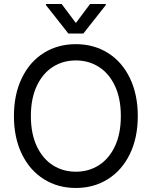

<svg xmlns="http://www.w3.org/2000/svg" viewBox="-20 -940 767 970"><path d="M363.3 9.7Q272.4 9.7 201.5 -34.9Q130.5 -79.4 90.5 -161.6Q50.4 -243.8 50.4 -353.6Q50.4 -463.4 90.5 -545.9Q130.5 -628.5 201.5 -672.7Q272.4 -716.9 363.3 -716.9Q453.7 -716.9 524.9 -672.7Q596 -628.5 636 -545.9Q676.1 -463.4 676.1 -353.6Q676.1 -243.8 636 -161.6Q596 -79.4 524.9 -34.9Q453.7 9.7 363.3 9.7ZM363.3 -634.7Q298.3 -634.7 246.9 -601.9Q195.4 -569.1 165.7 -505.7Q136 -442.3 136 -353.6Q136 -264.8 165.7 -201.5Q195.4 -138.1 246.9 -105.3Q298.3 -72.5 363.3 -72.5Q428.2 -72.5 479.6 -105.3Q531.1 -138.1 560.8 -201.5Q590.5 -264.8 590.5 -353.6Q590.5 -442.3 560.8 -505.7Q531.1 -569.1 479.6 -601.9Q428.2 -634.7 363.3 -634.7ZM363.3 -823.9 435.1 -919.9H514.5V-914.4L401.2 -770.7H325.3L212 -914.4V-919.9H291.4Z"/></svg>

Font: Pretendard Variable
Style: Regular
Weight: 400
Designer: Base glyphs from Inter by Rasmus Andersson; Hangul glyphs from Noto Sans CJK(Source Han Sans) by Jang Soo-young and Kang
Foundry: Kil Hyung-jin
Version: Version 1.100;FEAKit 1.0